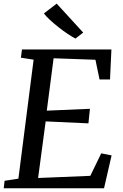

<svg xmlns="http://www.w3.org/2000/svg" viewBox="-20 -1008 656 1028"><path d="M0 0 4.5 -40 78.5 -51.5 160 -688.5 92 -699 97.5 -743H576.5L569 -582.5H513L491 -688L267 -696L230.5 -415.5L461.5 -425.5L453.5 -347.5L224.5 -358L184 -55L463.5 -66.5L522 -187L577.5 -176L537 0ZM384 -801.5Q366.5 -810.5 342.5 -826.5Q318.5 -842.5 293.8 -862Q269 -881.5 247.8 -901Q226.5 -920.5 215 -936L283.5 -988.5L425.5 -833.5Z"/></svg>

Font: Merriweather Light 18pt
Style: Italic
Weight: 400
Italic angle: -7.8°
Version: Version 2.101